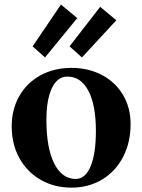

<svg xmlns="http://www.w3.org/2000/svg" viewBox="-20 -818 632 853"><path d="M32 -256.9Q32 -332 65.8 -391.3Q99.7 -450.6 160.1 -483.5Q220.6 -516.4 297.8 -516.4Q373.4 -516.4 433.4 -484.5Q493.5 -452.6 526.8 -395.8Q560.2 -339 560.2 -266.8Q560.2 -185.7 526.9 -121Q493.6 -56.4 433.5 -20.4Q373.4 15.6 297.8 15.6Q220.6 15.6 160.1 -19.5Q99.7 -54.5 65.8 -116.1Q32 -177.7 32 -256.9ZM406 -235.9Q406 -351.2 372.8 -414.5Q339.6 -477.8 279.4 -477.8Q235.2 -477.8 210.7 -426.9Q186.2 -376 186.2 -285Q186.2 -160.8 220.7 -91.9Q255.2 -23 316.8 -23Q359 -23 382.5 -78.9Q406 -134.8 406 -235.9ZM289 -612 425 -787.6 496.8 -728 344 -562.8ZM125 -612 250.8 -797.8 323.2 -737.6 180 -562.8Z"/></svg>

Font: Wittgenstein
Style: Regular
Weight: 400
Designer: Jörg Drees
Foundry: Jörg Drees
Version: Version 1.003;Glyphs 3.1.2 (3151)